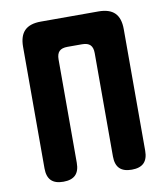

<svg xmlns="http://www.w3.org/2000/svg" viewBox="-83 -800 766 879"><g transform="rotate(-10 300.0 -360.0)"><path d="M141 10Q103 10 84.5 -8.5Q66 -27 66 -65V-630Q66 -681 90.5 -705.5Q115 -730 166 -730H434Q485 -730 509.5 -705.5Q534 -681 534 -630V-65Q534 -27 515.5 -8.5Q497 10 459 10Q421 10 402.5 -8.5Q384 -27 384 -65V-545Q384 -571 372 -583Q360 -595 334 -595H266Q240 -595 228 -583Q216 -571 216 -545V-65Q216 -27 197.5 -8.5Q179 10 141 10Z"/></g></svg>

Font: Maple Mono NL ExtraBold
Style: Regular
Weight: 800
Monospace: yes
Designer: subframe7536
Version: Version 7.000